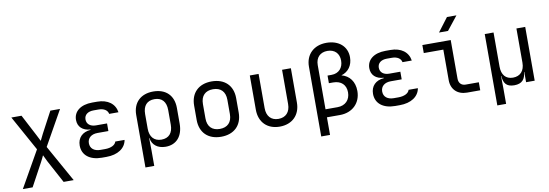

<svg xmlns="http://www.w3.org/2000/svg" viewBox="-66 -1270 5532 1934"><g transform="rotate(-10 2700.0 -302.5)"><path d="M140 180 266 -53C278 -75 292 -104 299 -120C306 -104 320 -75 332 -52L457 180H560L350 -196L549 -550H450L335 -334C323 -311 309 -282 302 -267C294 -282 280 -311 268 -334L155 -550H51L250 -190L40 180Z M926 7C1042 7 1121 -46 1135 -130H1040C1031 -96 988 -73 926 -73H879C815 -73 775 -105 775 -159C775 -212 815 -246 879 -246H990V-324H877C819 -324 783 -354 783 -401C783 -448 820 -477 879 -477H929C985 -477 1021 -453 1028 -415H1123C1110 -503 1038 -557 929 -557H879C761 -557 688 -500 688 -413C688 -342 736 -298 815 -293V-289C731 -283 680 -231 680 -152C680 -54 756 7 879 7Z M1503 -560C1374 -560 1294 -482 1294 -356V180H1384V20L1382 -105H1385C1394 -34 1450 10 1532 10C1643 10 1710 -68 1710 -195V-356C1710 -483 1632 -560 1503 -560ZM1620 -200C1620 -115 1578 -68 1502 -68C1428 -68 1384 -117 1384 -200V-350C1384 -435 1426 -482 1502 -482C1578 -482 1620 -435 1620 -350Z M2100 8C2233 8 2315 -72 2315 -202V-349C2315 -478 2233 -558 2100 -558C1967 -558 1885 -478 1885 -348V-202C1885 -72 1967 8 2100 8ZM2100 -72C2022 -72 1975 -117 1975 -202V-348C1975 -433 2022 -478 2100 -478C2178 -478 2225 -433 2225 -348V-202C2225 -117 2178 -72 2100 -72Z M2699 10C2826 10 2910 -71 2910 -200V-550H2820V-200C2820 -117 2774 -69 2699 -69C2625 -69 2580 -117 2580 -200V-550H2490V-200C2490 -71 2572 10 2699 10Z M3182 180V0H3315C3444 0 3530 -86 3530 -208C3530 -304 3480 -370 3399 -391C3472 -412 3516 -473 3516 -556C3516 -667 3432 -740 3306 -740C3177 -740 3092 -658 3092 -534V180ZM3182 -534C3182 -611 3228 -658 3302 -658C3377 -658 3422 -611 3422 -538C3422 -465 3377 -413 3302 -413H3261V-335H3305C3386 -335 3435 -288 3435 -211C3435 -134 3385 -82 3305 -82H3182Z M3926 7C4042 7 4121 -46 4135 -130H4040C4031 -96 3988 -73 3926 -73H3879C3815 -73 3775 -105 3775 -159C3775 -212 3815 -246 3879 -246H3990V-324H3877C3819 -324 3783 -354 3783 -401C3783 -448 3820 -477 3879 -477H3929C3985 -477 4021 -453 4028 -415H4123C4110 -503 4038 -557 3929 -557H3879C3761 -557 3688 -500 3688 -413C3688 -342 3736 -298 3815 -293V-289C3731 -283 3680 -231 3680 -152C3680 -54 3756 7 3879 7Z M4534 -645 4645 -785H4548L4442 -645ZM4750 0V-82H4615C4572 -82 4545 -110 4545 -155V-550H4255V-468H4455V-155C4455 -61 4518 0 4615 0Z M5217 -200C5217 -117 5172 -68 5098 -68C5024 -68 4983 -117 4983 -200V-550H4893V180H4983V20L4981 -105H4984C4988 -34 5015 10 5097 10C5179 10 5211 -34 5216 -105H5219V0H5307V-550H5217Z"/></g></svg>

Font: Tekne LDO
Style: Regular
Weight: 400
Monospace: yes
Designer: Alessio Laiso, Mario Rullo, Paolo Rosset
Foundry: Alessio Laiso
Version: Version 1.000;hotconv 1.0.109;makeotfexe 2.5.65596